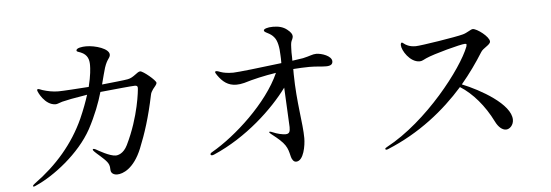

<svg xmlns="http://www.w3.org/2000/svg" viewBox="-50 -916 3100 1081"><g transform="rotate(-5 1500.0 -375.5)"><path d="M754 -580C737 -580 715 -548 681 -542C662 -538 589 -531 534 -525C545 -565 552 -597 559 -618C568 -645 576 -657 583 -667C589 -675 592 -682 592 -689C592 -723 515 -747 463 -747C442 -747 407 -743 407 -728C408 -721 415 -721 430 -715C469 -699 476 -670 476 -640C476 -622 474 -582 458 -518C401 -514 312 -508 286 -508C255 -508 226 -514 197 -523C184 -528 177 -531 173 -531C170 -531 167 -529 167 -525C167 -516 204 -437 264 -437C274 -437 279 -441 302 -448C325 -454 375 -464 434 -473C437 -473 441 -474 445 -475C433 -437 417 -394 395 -344C333 -207 235 -94 109 -3C101 3 97 7 97 11C97 13 98 14 101 14C105 14 109 12 115 9C216 -35 365 -148 438 -281C478 -356 504 -425 521 -484C601 -492 701 -502 717 -502C727 -502 733 -499 733 -489C733 -477 719 -328 643 -173C620 -126 588 -120 576 -120C542 -120 479 -157 467 -164C460 -167 458 -168 454 -168C453 -168 450 -168 450 -164C450 -161 453 -157 459 -151C467 -142 510 -108 525 -88C533 -77 539 -68 539 -43C539 -22 557 -13 575 -13C607 -13 670 -37 715 -147C748 -228 777 -317 803 -442C805 -454 811 -464 818 -474C827 -486 840 -498 840 -508C840 -522 770 -580 754 -580Z M1750 -592C1729 -592 1715 -583 1674 -574C1663 -572 1641 -569 1613 -565V-585C1612 -604 1612 -620 1613 -638C1614 -664 1615 -671 1623 -686C1625 -691 1627 -697 1627 -702C1627 -714 1619 -726 1600 -741C1578 -759 1551 -765 1520 -765C1489 -765 1468 -757 1468 -749C1468 -743 1474 -739 1486 -733C1502 -725 1514 -717 1524 -704C1541 -684 1548 -645 1549 -602C1550 -593 1550 -573 1550 -563V-557C1440 -543 1298 -527 1276 -527C1245 -527 1221 -531 1205 -537C1193 -542 1185 -544 1181 -544C1177 -544 1174 -542 1174 -539C1174 -535 1180 -526 1184 -520C1210 -483 1240 -458 1288 -458C1301 -458 1316 -460 1332 -464C1384 -480 1449 -495 1515 -505C1442 -340 1254 -170 1120 -93C1111 -88 1108 -85 1108 -80C1108 -77 1111 -74 1116 -74C1120 -74 1122 -75 1128 -77C1316 -158 1471 -305 1554 -418C1559 -314 1565 -201 1565 -194C1565 -169 1561 -156 1539 -156C1522 -156 1493 -162 1466 -174C1460 -177 1455 -178 1452 -178C1449 -178 1448 -177 1448 -176C1448 -173 1451 -170 1457 -165C1474 -151 1497 -135 1521 -109C1559 -67 1550 -27 1567 -7C1571 -1 1577 3 1585 3C1628 3 1642 -85 1642 -125C1642 -209 1616 -326 1614 -489V-518C1645 -520 1676 -522 1705 -522C1745 -522 1773 -517 1799 -517C1825 -517 1837 -525 1837 -542C1837 -573 1780 -592 1750 -592Z M2552 -349C2600 -406 2641 -464 2676 -520C2689 -543 2731 -557 2731 -576C2731 -603 2664 -654 2640 -654C2629 -654 2606 -635 2582 -629C2544 -618 2340 -586 2313 -586C2293 -586 2280 -589 2268 -594C2248 -602 2242 -613 2236 -613C2232 -613 2229 -608 2229 -599C2229 -570 2272 -499 2327 -499C2341 -499 2351 -507 2365 -513C2411 -534 2566 -575 2589 -575C2594 -575 2598 -574 2598 -570C2598 -567 2597 -564 2596 -559C2550 -439 2334 -159 2102 -35C2094 -31 2091 -28 2091 -25C2091 -22 2093 -20 2097 -20C2099 -20 2101 -20 2106 -22C2289 -97 2431 -212 2540 -335C2609 -292 2674 -216 2719 -125C2735 -92 2757 -74 2778 -74C2799 -74 2821 -96 2821 -126C2821 -214 2654 -308 2552 -349Z"/></g></svg>

Font: Shippori Mincho OTF Medium
Style: Regular
Weight: 500
Designer: FONTDASU
Foundry: FONTDASU / Google Inc. / but / Adobe
Version: Version 3.300;hotconv 1.0.109;makeotfexe 2.5.65596